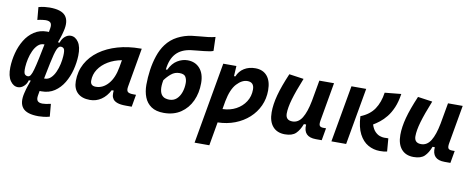

<svg xmlns="http://www.w3.org/2000/svg" viewBox="-77 -1115 4256 1722"><g transform="rotate(10 2051.0 -254.0)"><path d="M326.7 234.4Q219.2 234.4 181.4 188.2Q143.6 142.1 165.5 51.8Q175.3 10.3 184.6 -15.6Q193.8 -41.5 203.1 -68.4H185.5Q176.8 -34.2 152.3 -12.2Q127.9 9.8 99.1 9.8Q57.6 9.8 28.6 -32.7Q-0.5 -75.2 1.5 -154.8Q3.4 -219.2 20.3 -284.7Q37.1 -350.1 70.3 -405Q103.5 -460 153.8 -493.4Q204.1 -526.9 272 -526.9Q279.3 -526.9 287.6 -526.4L293.5 -560.5Q299.3 -595.2 286.6 -610.4Q273.9 -625.5 241.2 -625.5Q230 -625.5 209.5 -622.8Q189 -620.1 166.5 -614.3L156.2 -729.5Q185.1 -737.8 211.9 -740.5Q238.8 -743.2 256.8 -743.2Q364.3 -743.2 402.1 -697Q439.9 -650.9 418 -560.5Q408.7 -522 400.4 -497.6Q392.1 -473.1 383.3 -448.7H398.9Q409.2 -483.4 433.8 -505.1Q458.5 -526.9 487.3 -526.9Q529.3 -526.9 557.9 -484.6Q586.4 -442.4 584 -362.3Q582 -297.9 565.2 -232.4Q548.3 -167 515.4 -112.1Q482.4 -57.1 432.6 -23.7Q382.8 9.8 314.5 9.8Q306.6 9.8 297.4 9.3L290 51.8Q284.2 85.9 296.9 101.3Q309.6 116.7 342.3 116.7Q353.5 116.7 374 114Q394.5 111.3 417 105.5L427.2 220.7Q398.9 228.5 371.8 231.4Q344.7 234.4 326.7 234.4ZM331.1 -175.8 317.4 -107.9Q320.8 -107.9 323.7 -107.9Q354.5 -107.9 377.9 -130.1Q401.4 -152.3 417.2 -187.5Q433.1 -222.7 441.7 -262.2Q450.2 -301.8 452.1 -335.9Q455.1 -388.2 445.1 -401.6Q435.1 -415 415 -415Q396 -415 381.1 -380.6Q366.2 -346.2 346.7 -252.4L333.5 -188Q332.5 -181.6 331.1 -175.3ZM241.7 -279.3 268.1 -409.2Q265.1 -409.2 262.7 -409.2Q231.9 -409.2 208.5 -387Q185.1 -364.7 168.9 -329.6Q152.8 -294.4 144 -254.9Q135.3 -215.3 133.3 -181.2Q130.4 -129.4 141.1 -115.7Q151.9 -102.1 171.4 -102.1Q184.6 -102.1 195.1 -117.9Q205.6 -133.8 216.3 -172.4Q227.1 -210.9 241.7 -279.3Z M754.9 10.3Q681.6 10.3 641.6 -27.8Q601.6 -65.9 601.6 -135.3Q601.6 -223.1 640.6 -294.7Q679.7 -366.2 750.2 -417Q820.8 -467.8 915.5 -495.1Q1010.3 -522.5 1121.6 -522.5H1133.8L1071.8 -166.5Q1065.9 -132.3 1078.6 -119.6Q1091.3 -106.9 1131.3 -106.9H1154.8L1135.3 4.9H1082Q1032.2 4.9 1004.4 -5.1Q976.6 -15.1 964.6 -31.7Q952.6 -48.3 950.7 -68.6Q948.7 -88.9 951.2 -109.4H933.1Q903.3 -51.8 857.4 -20.8Q811.5 10.3 754.9 10.3ZM786.6 -115.2Q850.6 -115.2 899.2 -170.2Q947.8 -225.1 965.3 -325.7L976.6 -390.6Q907.2 -377.9 853 -345.5Q798.8 -313 767.8 -265.9Q736.8 -218.8 736.8 -162.1Q736.8 -115.2 786.6 -115.2Z M1427.2 9.8Q1356 9.8 1312.7 -19.8Q1269.5 -49.3 1250 -99.6Q1230.5 -149.9 1230.5 -212.4Q1230.5 -278.3 1240.2 -347.4Q1250 -416.5 1271.2 -479.2Q1292.5 -542 1326.7 -587.9Q1368.2 -643.6 1428.5 -674.6Q1488.8 -705.6 1555.2 -714.8Q1582 -718.8 1621.3 -721.7Q1660.6 -724.6 1700.2 -729.2Q1739.7 -733.9 1767.1 -741.7L1771 -615.7Q1762.2 -610.4 1739.5 -606.2Q1716.8 -602.1 1686.8 -598.9Q1656.7 -595.7 1626.2 -592.8Q1595.7 -589.8 1571.3 -586.9Q1484.4 -575.7 1436.8 -524.2Q1389.2 -472.7 1378.9 -376.5L1391.6 -377.4Q1420.4 -438 1465.3 -465.1Q1510.3 -492.2 1557.1 -492.2Q1627.9 -492.2 1669.9 -444.3Q1711.9 -396.5 1711.9 -311Q1711.9 -221.2 1678.5 -148.7Q1645 -76.2 1581.3 -33.2Q1517.6 9.8 1427.2 9.8ZM1455.1 -115.7Q1495.1 -115.7 1521.7 -139.9Q1548.3 -164.1 1562 -203.6Q1575.7 -243.2 1575.7 -288.1Q1575.7 -318.8 1562.5 -342.8Q1549.3 -366.7 1505.4 -366.7Q1462.9 -366.7 1430.4 -339.6Q1397.9 -312.5 1373 -277.8Q1363.3 -223.6 1368.2 -191.4Q1373 -159.2 1387 -142.8Q1400.9 -126.5 1419.2 -121.1Q1437.5 -115.7 1455.1 -115.7Z M1880.9 224.6H1746.6L1877 -517.6H1996.6L1991.2 -424.3H2003.9Q2023.4 -473.6 2066.7 -500.5Q2109.9 -527.3 2168 -527.3Q2237.8 -527.3 2276.4 -481.7Q2314.9 -436 2314.9 -351.6Q2314.9 -275.4 2285.2 -210.4Q2255.4 -145.5 2201.7 -96.7Q2147.9 -47.9 2075.7 -20Q2003.4 7.8 1918.5 9.8ZM1940.9 -115.7Q2009.3 -117.7 2063.2 -146.7Q2117.2 -175.8 2148.4 -224.6Q2179.7 -273.4 2179.7 -335Q2179.7 -401.9 2118.2 -401.9Q2069.3 -401.9 2022.2 -351.6Q1975.1 -301.3 1953.6 -189.9Z M2530.8 10.3Q2458.5 10.3 2419.2 -35.6Q2379.9 -81.5 2379.9 -164.6Q2379.9 -235.8 2402.8 -321.8Q2425.8 -407.7 2477.1 -527.3L2609.9 -508.3Q2560.5 -386.2 2537.8 -307.6Q2515.1 -229 2515.1 -176.8Q2515.1 -115.2 2577.1 -115.2Q2631.3 -115.2 2664.8 -169.4Q2698.2 -223.6 2717.8 -325.7V-325.2L2752 -517.6H2885.7L2824.2 -166.5Q2818.4 -132.3 2826.7 -119.6Q2835 -106.9 2861.8 -106.9H2885.3L2865.7 4.9H2812.5Q2694.8 4.9 2703.6 -109.4H2683.1Q2662.1 -53.2 2629.6 -21.5Q2597.2 10.3 2530.8 10.3Z M3394.5 9.8Q3337.4 9.8 3287.8 -18.1Q3238.3 -45.9 3206.5 -106.9Q3174.8 -168 3169.9 -267.6Q3252.4 -300.3 3293.7 -361.8Q3335 -423.3 3347.7 -512.7L3496.6 -527.3Q3485.8 -454.6 3463.4 -402.1Q3440.9 -349.6 3411.6 -313.2Q3382.3 -276.9 3351.8 -253.2Q3321.3 -229.5 3294.9 -213.9Q3308.6 -172.4 3329.8 -150.9Q3351.1 -129.4 3373.3 -122.1Q3395.5 -114.7 3411.6 -114.7Q3418.5 -114.7 3423.1 -114.7Q3427.7 -114.7 3431.2 -115.2Q3435.5 -115.2 3439.9 -115.2Q3444.3 -115.2 3451.2 -115.2L3460.9 3.4Q3446.3 6.8 3431.4 8.3Q3416.5 9.8 3394.5 9.8ZM2953.1 0 3044.4 -517.6H3178.7L3087.4 0Z M3702.6 10.3Q3630.4 10.3 3591.1 -35.6Q3551.8 -81.5 3551.8 -164.6Q3551.8 -235.8 3574.7 -321.8Q3597.7 -407.7 3648.9 -527.3L3781.7 -508.3Q3732.4 -386.2 3709.7 -307.6Q3687 -229 3687 -176.8Q3687 -115.2 3749 -115.2Q3803.2 -115.2 3836.7 -169.4Q3870.1 -223.6 3889.6 -325.7V-325.2L3923.8 -517.6H4057.6L3996.1 -166.5Q3990.2 -132.3 3998.5 -119.6Q4006.8 -106.9 4033.7 -106.9H4057.1L4037.6 4.9H3984.4Q3866.7 4.9 3875.5 -109.4H3855Q3834 -53.2 3801.5 -21.5Q3769 10.3 3702.6 10.3Z"/></g></svg>

Font: Cascadia Code PL
Style: Bold Italic
Weight: 700
Italic angle: -10°
Monospace: yes
Designer: Aaron Bell
Foundry: Saja Typeworks
Version: Version 2404.023; ttfautohint (v1.8.4)